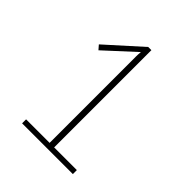

<svg xmlns="http://www.w3.org/2000/svg" viewBox="-204 -862 987 987"><g transform="rotate(45 290.0 -368.0)"><path d="M489 -29V0H120V-29H291V-658Q291 -666 291.5 -674.5Q292 -683 293 -691L132 -543L112 -566L301 -736H324V-29Z"/></g></svg>

Font: SpoqaHanSansJP-Thin
Style: Regular
Weight: 250
Designer: [Source Han Sans]
Ryoko NISHIZUKA  (kana & ideographs); Paul D. Hunt (Latin, Greek & Cyrillic); Wenlong ZHANG  (bopomofo
Foundry: Spoqa (http://bi.spoqa.com)
Version: Version 1.002.20150607